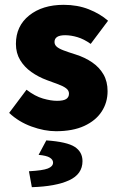

<svg xmlns="http://www.w3.org/2000/svg" viewBox="-20 -532 492 796"><path d="M212 12Q164 12 110.5 -7.5Q57 -27 18 -64L90 -160Q125 -133 158 -123.5Q191 -114 216 -114Q243 -114 254.5 -121.5Q266 -129 266 -144Q266 -157 254 -166Q242 -175 221.5 -182.5Q201 -190 174 -200Q139 -213 110 -233.5Q81 -254 63.5 -283Q46 -312 46 -350Q46 -424 101 -468Q156 -512 244 -512Q301 -512 348 -493.5Q395 -475 428 -446L356 -350Q328 -370 301 -378Q274 -386 250 -386Q228 -386 217 -379Q206 -372 206 -358Q206 -347 214.5 -339Q223 -331 242.5 -323.5Q262 -316 294 -306Q332 -294 362 -273.5Q392 -253 409 -223.5Q426 -194 426 -154Q426 -107 401.5 -69.5Q377 -32 329.5 -10Q282 12 212 12ZM112 244 100 178Q157 175 178.5 166.5Q200 158 200 142Q200 130 186.5 121.5Q173 113 140 110L172 50Q258 56 290 77Q322 98 322 136Q322 190 266.5 215.5Q211 241 112 244Z"/></svg>

Font: Source Sans 3 ExtraLight Black
Style: Regular
Weight: 900
Version: Version 3.052;hotconv 1.1.0;makeotfexe 2.6.0